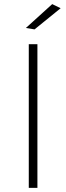

<svg xmlns="http://www.w3.org/2000/svg" viewBox="-20 -914 322 934"><path d="M234 -894 106 -778 148 -771 275 -874ZM120 -699V0H162V-699Z"/></svg>

Font: Montserrat arm ExtraLight
Style: Regular
Weight: 275
Designer: Julieta Ulanovsky
Foundry: Julieta Ulanovsky
Version: Version 6.000;PS 006.000;hotconv 1.0.88;makeotf.lib2.5.64775